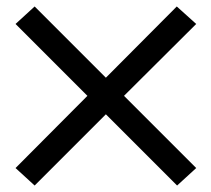

<svg xmlns="http://www.w3.org/2000/svg" viewBox="-20 -546 653 593"><path d="M87 27 28 -27 250 -250 28 -472 87 -526 307 -306 526 -526 586 -472 363 -250 586 -27 527 27 307 -193Z"/></svg>

Font: Lil Grotesk Medium
Style: Regular
Weight: 500
Designer: Bastien Sozeau
Foundry: NBR — Bastien Sozeau
Version: Version 3.003; ttfautohint (v1.8.4.7-5d5b);gftools[0.9.33]